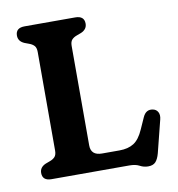

<svg xmlns="http://www.w3.org/2000/svg" viewBox="-81 -773 803 866"><g transform="rotate(-10 321.0 -340.5)"><path d="M334.5 -626.5 314.5 -619Q300 -614 291.2 -604.8Q282.5 -595.5 282.5 -576V-120.5Q282.5 -74.5 333.5 -74.5H413.5Q453 -74.5 479 -91Q505 -107.5 524 -151L547.5 -203.5Q562.5 -236.5 593.5 -230Q609 -227 616.2 -213.8Q623.5 -200.5 618.5 -180.5L581 -31.5Q574 -5.5 562.5 6.8Q551 19 528.5 19Q508.5 19 491 9.5Q473.5 0 445.5 0H89Q47.5 0 47.5 -35.5Q47.5 -61.5 75 -73.5L95 -81Q109.5 -86 118.2 -95.2Q127 -104.5 127 -124V-576Q127 -595.5 118.2 -604.8Q109.5 -614 95 -619L75 -626.5Q47.5 -638.5 47.5 -664.5Q47.5 -700 89 -700H320.5Q362 -700 362 -664.5Q362 -638.5 334.5 -626.5Z"/></g></svg>

Font: Fraunces 9pt SuperSoft SemiBold
Style: Regular
Weight: 600
Version: Version 1.000;[0bf87f6ff]